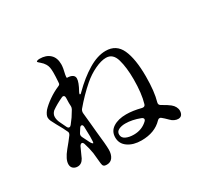

<svg xmlns="http://www.w3.org/2000/svg" viewBox="-169 -1033 1338 1277"><g transform="rotate(-30 500.0 -395.0)"><path d="M908 -47Q908 -28 899 -16Q890 -4 872 -4Q858 -4 843 -11Q828 -18 817 -30Q792 -55 778 -66Q773 -71 765 -71Q756 -71 749 -63Q691 -2 589 -2Q527 -2 486.5 -30Q446 -58 446 -106Q446 -154 485 -179Q524 -204 585 -204Q636 -204 698 -188Q701 -187 706 -187Q721 -187 725 -202Q746 -273 746 -381Q746 -472 728 -534.5Q710 -597 657 -597Q620 -597 570.5 -573.5Q521 -550 477 -512Q412 -456 349 -381Q341 -368 342 -354L351 -264L357 -200Q369 -97 369 -59Q369 -23 353.5 -0.5Q338 22 309 22Q300 22 292 20Q282 16 279 6.5Q276 -3 274 -29Q271 -68 268 -89Q262 -128 248 -172Q243 -186 234 -186Q225 -186 217 -172L192 -117L183 -97Q165 -64 134 -64Q114 -64 100.5 -75.5Q87 -87 87 -108Q87 -145 131 -199Q163 -237 189 -272Q195 -281 195 -288Q195 -296 191 -301L176 -332Q170 -344 150 -379Q136 -404 129.5 -418.5Q123 -433 123 -446Q123 -465 145 -493Q170 -520 208 -546.5Q246 -573 286 -590Q302 -596 302 -606Q303 -610 303 -616Q306 -658 306 -686Q306 -710 303 -725.5Q300 -741 292 -754Q282 -771 264.5 -785.5Q247 -800 247 -803Q247 -807 254.5 -809.5Q262 -812 272 -812Q321 -812 350 -785.5Q379 -759 379 -709Q379 -681 367 -635Q362 -611 368 -611Q392 -611 407 -602Q422 -593 422 -575Q422 -547 390 -490Q385 -480 385 -476Q385 -472 388 -472Q394 -472 401 -481Q472 -552 543.5 -595Q615 -638 678 -638Q759 -638 792.5 -565Q826 -492 826 -357Q826 -241 805 -169Q804 -166 804 -161Q804 -149 819 -141Q857 -120 877 -104Q892 -92 900 -77Q908 -62 908 -47ZM201 -330Q207 -318 216 -318Q224 -318 231 -327Q241 -340 261 -367Q271 -382 289 -412Q295 -423 295 -433L294 -460Q294 -486 295 -499Q295 -518 281 -518Q277 -518 271 -515Q223 -493 185 -466Q166 -448 166 -425Q166 -402 178 -378ZM303 -271Q302 -289 291 -289Q283 -289 276 -278Q269 -268 257 -248Q253 -241 253 -234Q253 -227 257 -219L274 -185Q291 -147 300 -147Q305 -147 305 -197Q305 -215 303 -271ZM669 -102Q676 -109 676 -115Q676 -125 662 -131Q602 -154 550 -154Q520 -154 499 -143.5Q478 -133 478 -111Q478 -85 503 -73Q528 -61 564 -61Q626 -61 669 -102Z"/></g></svg>

Font: Shippori Mincho B1 SemiBold
Style: Regular
Weight: 600
Designer: FONTDASU
Foundry: FONTDASU / Google Inc. / but / Adobe
Version: Version 3.110; ttfautohint (v1.8.3)